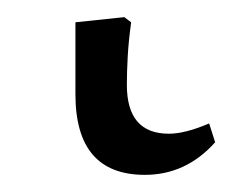

<svg xmlns="http://www.w3.org/2000/svg" viewBox="-20 24 272 224"><path d="M149 228Q68 228 68 134V50L125 44L133 50Q130 72 129 90Q128 108 128 123Q128 180 177 180Q196 180 224 168L231 190Q197 228 149 228Z"/></svg>

Font: Literata 36pt Light
Style: Regular
Weight: 300
Designer: Latin by Veronika Burian and Jose Scaglione. Greek by Irene Vlachou. Cyrillic by Vera Evstafieva.
Foundry: TypeTogether
Version: Version 3.002